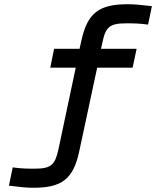

<svg xmlns="http://www.w3.org/2000/svg" viewBox="-20 -730 736 905"><path d="M575 -620C608 -620 636 -620 678 -614L696 -701C641 -707 616 -710 582 -710C447 -710 392 -670 363 -536L355 -500H235L217 -411H337L255 -24C239 48 220 65 143 65C110 65 83 65 40 59L22 145C77 152 102 155 137 155C271 155 326 115 354 -19L438 -411H605L624 -500H456L463 -531C478 -603 497 -620 575 -620Z"/></svg>

Font: LT Wave Mono Medium
Style: Italic
Weight: 500
Designer: Daniel Lyons
Version: Version 2.5 (Glyphs App)